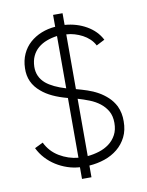

<svg xmlns="http://www.w3.org/2000/svg" viewBox="-95 -894 778 1019"><g transform="rotate(-10 293.5 -385.0)"><path d="M91 -169Q115 -119 162.5 -90.5Q210 -62 264 -57V-379Q173 -403 126 -444Q64 -495 67 -574Q68 -616 83.5 -650Q99 -684 126 -708Q153 -732 188 -746Q223 -760 263 -763V-827H314V-764Q379 -759 431 -729Q483 -699 508 -650L463 -627Q453 -647 436.5 -662.5Q420 -678 400 -688.5Q380 -699 358 -705.5Q336 -712 314 -713V-418Q344 -410 374 -400Q404 -390 430.5 -375Q457 -360 479.5 -339Q502 -318 517 -289Q535 -250 534 -206Q534 -158 516 -122Q498 -86 467.5 -61Q437 -36 397.5 -22.5Q358 -9 314 -6V57H263V-6Q229 -8 196.5 -19Q164 -30 135.5 -48Q107 -66 84 -91Q61 -116 46 -147ZM314 -57Q346 -60 376.5 -69.5Q407 -79 431 -97Q455 -115 469.5 -142Q484 -169 484 -206Q484 -244 469 -270Q454 -296 430 -314.5Q406 -333 375.5 -345Q345 -357 314 -366ZM158 -482Q194 -452 264 -431V-713Q234 -709 207.5 -699Q181 -689 161 -672Q141 -655 129.5 -630.5Q118 -606 117 -573Q116 -518 158 -482Z"/></g></svg>

Font: Leon Sans
Style: Light
Weight: 300
Designer: Jongmin Kim
Version: Version 1.2